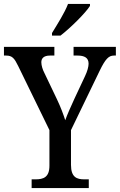

<svg xmlns="http://www.w3.org/2000/svg" viewBox="-22 -951 606 971"><path d="M241 -784V-771H284C336 -811 411 -886 433 -921V-931H322C305 -886 269 -830 241 -784ZM138 0H427V-44H404C367 -44 337 -54 337 -117V-293L482 -593C511 -653 528 -670 554 -670H564V-714H350V-670H370C405 -670 426 -659 426 -629C426 -614 420 -591 408 -566L355 -453C336 -411 318 -372 308 -343C298 -374 285 -409 266 -449L202 -583C194 -598 187 -620 187 -636C187 -655 198 -670 231 -670H253V-714H-2V-670H9C40 -670 51 -656 70 -617L228 -293V-113C228 -54 197 -44 158 -44H138Z"/></svg>

Font: Noto Serif Myanmar Condensed Medium
Style: Regular
Weight: 500
Width: 3
Designer: Ben Mitchell and the Monotype Design Team
Foundry: Monotype Imaging Inc.
Version: Version 2.106